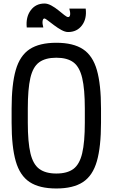

<svg xmlns="http://www.w3.org/2000/svg" viewBox="-20 -1057 640 1091"><path d="M300 14Q204 14 148.5 -22.5Q93 -59 69.5 -141Q46 -223 46 -360V-440Q46 -577 69.5 -659Q93 -741 148.5 -777.5Q204 -814 300 -814Q396 -814 451.5 -777.5Q507 -741 530.5 -659Q554 -577 554 -440V-360Q554 -223 530.5 -141Q507 -59 451.5 -22.5Q396 14 300 14ZM300 -71Q362 -71 397 -97Q432 -123 447 -186Q462 -249 462 -360V-440Q462 -551 447 -614Q432 -677 397 -703Q362 -729 300 -729Q238 -729 202.5 -703Q167 -677 152.5 -614Q138 -551 138 -440V-360Q138 -249 153 -186Q168 -123 203.5 -97Q239 -71 300 -71ZM367 -875Q350 -875 329 -886.5Q308 -898 287.5 -913.5Q267 -929 252 -940.5Q237 -952 233 -952Q224 -952 222 -937.5Q220 -923 226 -901H132Q126 -960 154.5 -998.5Q183 -1037 233 -1037Q251 -1037 272 -1025.5Q293 -1014 312 -998.5Q331 -983 345.5 -971.5Q360 -960 367 -960Q377 -960 378.5 -973.5Q380 -987 374 -1008H467Q474 -950 445.5 -912.5Q417 -875 367 -875Z"/></svg>

Font: Victor Mono SemiBold
Style: Regular
Weight: 600
Monospace: yes
Designer: Rune Bjørnerås
Version: Version 1.561;gftools[0.9.30]